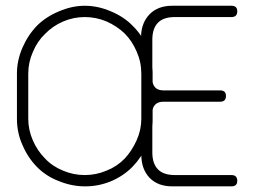

<svg xmlns="http://www.w3.org/2000/svg" viewBox="-20 -660 899 680"><path d="M449.2 -69.3Q418 -37.1 372.1 -17.6Q328.1 0 283.2 0Q281.2 0 280.3 0Q234.4 0 188.5 -18.6Q142.6 -36.1 110.4 -69.3Q78.1 -102.5 59.6 -146.5Q40 -189.5 40 -239.3Q40 -279.3 40 -319.3Q40 -359.4 40 -399.4Q40 -446.3 59.6 -491.2Q79.1 -536.1 111.3 -569.3Q142.6 -600.6 189.5 -620.1Q235.4 -639.6 280.3 -639.6Q326.2 -639.6 372.1 -620.1Q418.9 -600.6 449.2 -569.3Q483.4 -536.1 502 -491.2Q520.5 -446.3 520.5 -399.4Q520.5 -359.4 520.5 -319.3Q520.5 -279.3 520.5 -239.3Q521.5 -189.5 501 -146.5Q481.4 -102.5 449.2 -69.3ZM480.5 -239.3Q480.5 -279.3 480.5 -319.3Q480.5 -359.4 480.5 -399.4Q480.5 -440.4 463.9 -477.5Q448.2 -514.6 421.9 -541Q394.5 -567.4 357.4 -584Q320.3 -599.6 280.3 -599.6Q240.2 -599.6 204.1 -584Q167 -568.4 138.7 -539.1Q112.3 -513.7 96.7 -476.6Q80.1 -439.5 80.1 -399.4Q80.1 -359.4 80.1 -319.3Q80.1 -279.3 80.1 -239.3Q80.1 -199.2 96.7 -162.1Q112.3 -126 139.6 -98.6Q165 -71.3 203.1 -55.7Q240.2 -40 280.3 -40Q320.3 -40 357.4 -55.7Q394.5 -70.3 421.9 -98.6Q447.3 -126 463.9 -163.1Q480.5 -200.2 480.5 -239.3ZM799.8 -599.6Q639.6 -599.6 599.6 -599.6Q559.6 -599.6 540 -580.1Q519.5 -559.6 519.5 -519.5Q519.5 -480.5 519.5 -440.4Q519.5 -419.9 519.5 -410.2Q519.5 -400.4 519.5 -379.9Q519.5 -360.4 530.3 -349.6Q540 -339.8 559.6 -339.8Q599.6 -339.8 660.2 -339.8Q719.7 -339.8 759.8 -339.8Q780.3 -339.8 780.3 -320.3Q780.3 -299.8 759.8 -299.8Q719.7 -299.8 660.2 -299.8Q599.6 -299.8 559.6 -299.8Q540 -299.8 530.3 -290Q519.5 -280.3 519.5 -259.8Q519.5 -240.2 519.5 -237.3Q519.5 -235.4 519.5 -200.2Q519.5 -160.2 519.5 -120.1Q519.5 -80.1 540 -59.6Q559.6 -40 599.6 -40Q639.6 -40 799.8 -40Q820.3 -40 820.3 -19.5Q820.3 0 799.8 0Q639.6 0 589.8 0Q540 0 510.7 -29.3Q480.5 -60.5 480.5 -111.3Q480.5 -162.1 480.5 -200.2Q480.5 -219.7 480.5 -320.3Q480.5 -419.9 480.5 -440.4Q478.5 -481.4 479.5 -530.3Q480.5 -580.1 510.7 -610.4Q540 -639.6 589.8 -639.6Q639.6 -639.6 799.8 -639.6Q820.3 -639.6 820.3 -620.1Q820.3 -599.6 799.8 -599.6Z"/></svg>

Font: Demofont
Style: Regular
Weight: 400
Version: Version 1.0